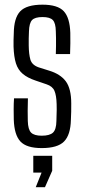

<svg xmlns="http://www.w3.org/2000/svg" viewBox="-20 -627 362 822"><path d="M158.5 7Q93.5 7 67.2 -21.5Q41 -50 39 -115Q38.5 -134.5 38.5 -159Q38.5 -183.5 40 -206H99.5Q98.5 -176.5 98.5 -152.5Q98.5 -128.5 99 -109Q100 -72.5 113.2 -59.2Q126.5 -46 158.5 -46Q192.5 -46 206.8 -59.2Q221 -72.5 221.5 -109Q222 -123.5 222.2 -134.8Q222.5 -146 222.8 -157Q223 -168 222.5 -181Q221.5 -218.5 213.2 -238Q205 -257.5 179.5 -266L132.5 -282Q98 -293.5 77.5 -310.8Q57 -328 48.2 -355.8Q39.5 -383.5 38 -427.5Q37.5 -443 38 -456Q38.5 -469 39 -484Q39.5 -550 66.5 -578.5Q93.5 -607 162 -607Q227 -607 253 -579Q279 -551 281 -486Q281.5 -466.5 281.2 -442.5Q281 -418.5 280 -395.5H219Q219.5 -412.5 219.8 -430Q220 -447.5 219.8 -464Q219.5 -480.5 219 -492.5Q218.5 -528 206.2 -541Q194 -554 162 -554Q129.5 -554 117.2 -541Q105 -528 104 -492.5Q103.5 -475 103 -462.5Q102.5 -450 103 -432Q103.5 -394.5 110.2 -371.5Q117 -348.5 146 -338.5L190.5 -324.5Q238.5 -310 261.8 -278.8Q285 -247.5 285 -184Q285 -167.5 284.8 -148.8Q284.5 -130 283.5 -113.5Q282 -49.5 254.2 -21.2Q226.5 7 158.5 7ZM133 174.5 158 112H122.5V40H203.5V104L172.5 174.5Z"/></svg>

Font: Big Shoulders Display Thin
Style: Regular
Weight: 400
Version: Version 2.002